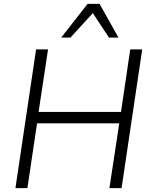

<svg xmlns="http://www.w3.org/2000/svg" viewBox="-20 -975 784 995"><path d="M60 0 167 -719H229L180 -395H607L655 -719H717L610 0H547L598 -336H172L122 0ZM297 -780 434 -955H496L594 -780H545L461 -907L345 -780Z"/></svg>

Font: Nunitoga
Style: Light Italic
Weight: 300
Italic angle: -9°
Designer: Vernon Adams
Foundry: Vernon Adams
Version: Version 1.0